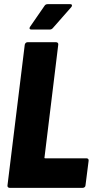

<svg xmlns="http://www.w3.org/2000/svg" viewBox="-20 -903 463 923"><path d="M16 -12 99 -688Q100 -693 103.5 -696.5Q107 -700 112 -700H250Q255 -700 258 -696.5Q261 -693 260 -688L194 -147Q192 -142 198 -142H396Q401 -142 404 -138.5Q407 -135 406 -130L391 -12Q391 -7 387 -3.5Q383 0 378 0H26Q21 0 18 -3.5Q15 -7 16 -12ZM122 -767Q122 -771 125 -775L194 -875Q199 -883 209 -883H317Q326 -883 326 -877Q326 -872 322 -868L234 -768Q228 -761 219 -761H132Q122 -761 122 -767Z"/></svg>

Font: Barlow Condensed ExtraBold
Style: Italic
Weight: 800
Width: 3
Italic angle: -7°
Designer: Jeremy Tribby
Foundry: Tribby Type
Version: Version 1.408